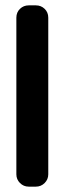

<svg xmlns="http://www.w3.org/2000/svg" viewBox="-20 -696 241 716"><path d="M160 -46Q160 -27 146.5 -13.5Q133 0 114 0H87Q68 0 54.5 -13.5Q41 -27 41 -46V-630Q41 -650 54.5 -663Q68 -676 87 -676H114Q133 -676 146.5 -663Q160 -650 160 -630Z"/></svg>

Font: Monomaniac One
Style: Regular
Weight: 400
Version: Version 1.000; ttfautohint (v1.8.3)